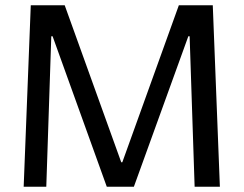

<svg xmlns="http://www.w3.org/2000/svg" viewBox="-20 -710 926 730"><path d="M489 0H386L180 -572H175L156 0H70L97 -690H226L441 -93H445L660 -690H789L816 0H720L701 -572H696Z"/></svg>

Font: Average Sans
Style: Regular
Weight: 400
Designer: Eduardo Rodriguez Tunni
Foundry: Eduardo Rodriguez Tunni
Version: Version 1.001